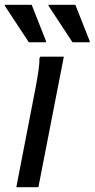

<svg xmlns="http://www.w3.org/2000/svg" viewBox="-24 -780 394 800"><path d="M44 0 116 -372Q120 -392 126 -424Q132 -456 136.5 -487Q141 -518 140 -536L144 -544H242L136 0ZM96 -604 -4 -756V-760H108L168 -608V-604ZM278 -604 178 -756V-760H290L350 -608V-604Z"/></svg>

Font: Kufam
Style: Italic
Weight: 400
Italic angle: -11°
Designer: Artur Schmal
Foundry: Original Type
Version: Version 1.301; ttfautohint (v1.8.3)